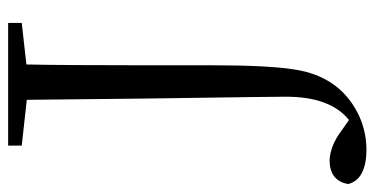

<svg xmlns="http://www.w3.org/2000/svg" viewBox="-291 -520 941 483"><g transform="rotate(-90 179.5 -278.5)"><path d="M363.3 -728.5V-694.3L258.8 -682.6Q256.8 -586.9 256.8 -390.6V-217.8Q256.8 -74.2 246.1 -7.8Q229.5 101.6 139.6 149.4Q94.7 172.9 43 172.9Q-30.3 171.9 -42 127Q-34.2 81.1 16.6 80.1Q53.7 81.1 92.8 110.4L119.1 128.9Q177.7 82 177.7 -29.3Q177.7 -48.8 176.8 -120.1Q172.9 -358.4 169.9 -681.6L54.7 -694.3V-728.5Z"/></g></svg>

Font: GenYoMin JP Regular
Style: Regular
Weight: 400
Version: Version 1.001;PS 1;hotconv 16.6.51;makeotf.lib2.5.65220 DEVE